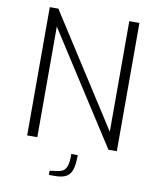

<svg xmlns="http://www.w3.org/2000/svg" viewBox="-99 -809 874 1082"><g transform="rotate(10 338.0 -268.0)"><path d="M97 -734H146L552 -101V-734H610V0H562L155 -633V0H97ZM256 174 287 170Q315 167 330 159Q345 151 353 128Q361 105 360 60H397Q397 112 388 141.5Q379 171 356 184.5Q333 198 290 198H256Z"/></g></svg>

Font: Exo Light
Style: Regular
Weight: 300
Designer: Natanael Gama
Foundry: Natanael Gama
Version: Version 1.500; ttfautohint (v1.6)